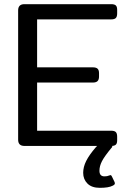

<svg xmlns="http://www.w3.org/2000/svg" viewBox="-20 -700 619 921"><path d="M158 -607V-377H425Q441 -377 448 -370.5Q455 -364 455 -349V-333Q455 -318 448 -311Q441 -304 425 -304H158V-73H513Q529 -73 535.5 -66.5Q542 -60 542 -44V-27Q542 -13 536.5 -7Q531 -1 518 0Q520 5 515 9Q481 50 469 73.5Q457 97 457 119Q457 146 481 146Q495 146 503 142Q509 140 510 140Q514 140 517 147L530 174Q531 176 531 180Q531 186 520 191Q501 201 459 201Q420 201 399.5 180.5Q379 160 379 129Q379 101 393.5 72Q408 43 440 6L446 0H97Q67 0 67 -30V-650Q67 -680 97 -680H513Q529 -680 535.5 -674Q542 -668 542 -653V-636Q542 -620 535.5 -613.5Q529 -607 513 -607Z"/></svg>

Font: Mitr Light
Style: Regular
Weight: 300
Designer: Thanarat Vachiruckul
Foundry: Cadson Demak
Version: Version 1.002